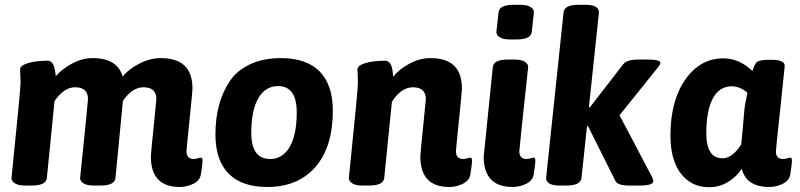

<svg xmlns="http://www.w3.org/2000/svg" viewBox="-20 -774 3345 803"><path d="M819 -115Q827 -115 827 -104Q827 -85 820 -44Q816 -19 789 -5.5Q762 8 732 8Q611 8 611 -119Q611 -132 622.5 -242.5Q634 -353 634 -359Q634 -409 580 -409Q533 -409 494 -352L463 -30Q460 2 400 2H372Q344 2 329.5 -7Q315 -16 315 -29Q348 -349 348 -359Q348 -409 294 -409Q247 -409 208 -351L176 -30Q173 2 113 2H85Q57 2 42.5 -7Q28 -16 28 -29Q66 -400 66 -428Q66 -441 65 -459.5Q64 -478 64 -484Q64 -500 97 -510Q130 -520 180 -520Q209 -520 213 -455Q240 -486 282 -508.5Q324 -531 367 -531Q471 -531 493 -454Q518 -485 563 -508Q608 -531 653 -531Q785 -531 785 -404Q785 -392 772.5 -271Q760 -150 760 -142Q760 -109 790 -109Q798 -109 808 -112Q818 -115 819 -115Z M1155 -531Q1262 -531 1317 -475Q1372 -419 1372 -311Q1372 -159 1299 -75.5Q1226 8 1098 8Q991 8 936 -48Q881 -104 881 -211Q881 -276 895 -330.5Q909 -385 939 -431.5Q969 -478 1024.5 -504.5Q1080 -531 1155 -531ZM1143 -414Q1090 -414 1060.5 -363.5Q1031 -313 1031 -218Q1031 -109 1110 -109Q1162 -109 1191.5 -159.5Q1221 -210 1221 -304Q1221 -414 1143 -414Z M1946 -115Q1954 -115 1954 -104Q1954 -85 1947 -44Q1943 -19 1916 -5.5Q1889 8 1859 8Q1738 8 1738 -119Q1738 -132 1749.5 -242.5Q1761 -353 1761 -359Q1761 -409 1707 -409Q1658 -409 1619 -348L1587 -30Q1584 2 1524 2H1496Q1468 2 1453.5 -7Q1439 -16 1439 -29Q1477 -400 1477 -428Q1477 -441 1476 -459.5Q1475 -478 1475 -484Q1475 -500 1508 -510Q1541 -520 1591 -520Q1622 -520 1624 -453Q1650 -485 1693 -508Q1736 -531 1780 -531Q1912 -531 1912 -404Q1912 -392 1899.5 -271Q1887 -150 1887 -142Q1887 -109 1917 -109Q1925 -109 1935 -112Q1945 -115 1946 -115Z M2156 -754Q2184 -754 2198.5 -745Q2213 -736 2213 -723L2204 -641Q2201 -609 2141 -609H2113Q2085 -609 2070.5 -618Q2056 -627 2056 -640L2065 -722Q2068 -754 2128 -754ZM2132 -525Q2160 -525 2174.5 -516Q2189 -507 2189 -494Q2152 -152 2152 -142Q2152 -109 2182 -109Q2190 -109 2200 -112Q2210 -115 2211 -115Q2219 -115 2219 -104Q2219 -85 2212 -44Q2208 -19 2181 -5.5Q2154 8 2124 8Q2003 8 2003 -119L2041 -493Q2044 -525 2104 -525Z M2428 -754Q2485 -754 2485 -722L2443 -326L2447 -325L2587 -506Q2602 -525 2650 -525H2687Q2742 -525 2742 -511Q2742 -504 2730 -490L2571 -292L2707 -34Q2712 -24 2712 -16Q2712 2 2654 2H2612Q2563 2 2554 -17L2439 -247L2435 -246L2412 -30Q2409 2 2349 2H2321Q2264 2 2264 -30L2337 -722Q2340 -754 2400 -754Z M3284 -115Q3292 -115 3292 -104Q3292 -85 3285 -44Q3281 -19 3254 -5.5Q3227 8 3197 8Q3102 8 3082 -68Q3060 -34 3024 -12.5Q2988 9 2946 9Q2872 9 2828 -47.5Q2784 -104 2784 -208Q2784 -352 2846 -441Q2908 -530 3006 -530Q3071 -530 3127 -477Q3136 -507 3146 -515Q3156 -523 3192 -524H3204Q3262 -524 3262 -499L3244 -325Q3225 -151 3225 -141Q3225 -109 3255 -109Q3263 -109 3273 -112Q3283 -115 3284 -115ZM3096 -335Q3097 -342 3100.5 -359Q3104 -376 3106 -386Q3075 -413 3040 -413Q2989 -413 2961.5 -362.5Q2934 -312 2934 -217Q2934 -112 3002 -112Q3043 -112 3080 -170Q3082 -188 3085.5 -226.5Q3089 -265 3091.5 -295Q3094 -325 3096 -335Z"/></svg>

Font: Asap
Style: Bold Italic
Weight: 700
Italic angle: -6°
Designer: Pablo Cosgaya
Foundry: Pablo Cosgaya
Version: Version 1.007;PS 001.007;hotconv 1.0.70;makeotf.lib2.5.58329